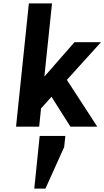

<svg xmlns="http://www.w3.org/2000/svg" viewBox="-20 -750 618 1137"><path d="M288 -730 243 -299H245L421 -500H578L376 -277L556 0H397L285 -177L223 -108L212 0H75L151 -730ZM183 367 215 55H367L360 121L249 367Z"/></svg>

Font: Quantico
Style: Bold Italic
Weight: 700
Italic angle: -12°
Designer: Matt Desmond
Foundry: MADtype
Version: Version 2.002